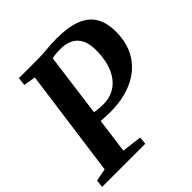

<svg xmlns="http://www.w3.org/2000/svg" viewBox="-204 -901 1051 1051"><g transform="rotate(-45 321.5 -375.5)"><path d="M-6.5 0 -2 -44 71 -58 156.5 -684 86.5 -696 92.5 -743H233.5Q276 -743 314 -747Q352 -751 391.5 -751Q481 -751 537.2 -729Q593.5 -707 620 -663.5Q646.5 -620 648 -555.5Q649.5 -499.5 635 -452.8Q620.5 -406 592 -369.8Q563.5 -333.5 522.2 -308.5Q481 -283.5 428.8 -270.5Q376.5 -257.5 315 -257.5Q301 -257.5 281 -258.5Q261 -259.5 243.2 -260.8Q225.5 -262 217.5 -262.5L216.5 -326Q228.5 -323.5 245.2 -321Q262 -318.5 280.8 -316.5Q299.5 -314.5 317.5 -314.5Q352.5 -314.5 381.2 -325.5Q410 -336.5 432 -357.2Q454 -378 469 -407Q484 -436 491.8 -472.5Q499.5 -509 499.5 -551.5Q500 -601.5 484 -633.2Q468 -665 437.5 -680.5Q407 -696 362.5 -695.5Q348 -695.5 330.5 -693.8Q313 -692 294 -688.2Q275 -684.5 256 -678L305 -726.5L216 -58L332 -44L327.5 0Z"/></g></svg>

Font: Merriweather 28pt
Style: Bold Italic
Weight: 700
Italic angle: -7.8°
Version: Version 2.101